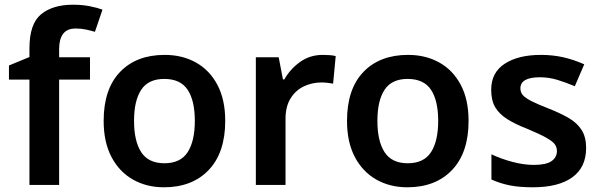

<svg xmlns="http://www.w3.org/2000/svg" viewBox="-20 -785 2548 815"><path d="M362 -447H231V0H105V-447H18V-507L105 -543V-580Q105 -684 154.5 -724.5Q204 -765 290 -765Q329 -765 361.5 -758.5Q394 -752 415 -744L383 -650Q366 -655 345.5 -659.5Q325 -664 301 -664Q265 -664 248 -641.5Q231 -619 231 -577V-542H362Z M936 -272Q936 -137 866 -63.5Q796 10 676 10Q602 10 544 -23Q486 -56 453 -119Q420 -182 420 -272Q420 -407 489.5 -479.5Q559 -552 679 -552Q754 -552 812 -519.5Q870 -487 903 -424.5Q936 -362 936 -272ZM549 -272Q549 -186 579.5 -139Q610 -92 678 -92Q746 -92 776.5 -139Q807 -186 807 -272Q807 -358 776.5 -404Q746 -450 677 -450Q610 -450 579.5 -404Q549 -358 549 -272Z M1350 -552Q1363 -552 1378.5 -551Q1394 -550 1405 -547L1394 -430Q1384 -432 1370 -433.5Q1356 -435 1345 -435Q1305 -435 1270 -418.5Q1235 -402 1213.5 -367.5Q1192 -333 1192 -281V0H1066V-542H1163L1181 -448H1187Q1211 -491 1253 -521.5Q1295 -552 1350 -552Z M1969 -272Q1969 -137 1899 -63.5Q1829 10 1709 10Q1635 10 1577 -23Q1519 -56 1486 -119Q1453 -182 1453 -272Q1453 -407 1522.5 -479.5Q1592 -552 1712 -552Q1787 -552 1845 -519.5Q1903 -487 1936 -424.5Q1969 -362 1969 -272ZM1582 -272Q1582 -186 1612.5 -139Q1643 -92 1711 -92Q1779 -92 1809.5 -139Q1840 -186 1840 -272Q1840 -358 1809.5 -404Q1779 -450 1710 -450Q1643 -450 1612.5 -404Q1582 -358 1582 -272Z M2468 -157Q2468 -75 2409.5 -32.5Q2351 10 2242 10Q2185 10 2144.5 2Q2104 -6 2066 -23V-130Q2106 -111 2154.5 -98Q2203 -85 2246 -85Q2298 -85 2321 -101Q2344 -117 2344 -144Q2344 -160 2335 -172.5Q2326 -185 2299.5 -200Q2273 -215 2221 -237Q2169 -257 2134.5 -278.5Q2100 -300 2082.5 -329Q2065 -358 2065 -404Q2065 -477 2122.5 -514.5Q2180 -552 2276 -552Q2326 -552 2370.5 -542Q2415 -532 2460 -512L2420 -419Q2382 -435 2346 -446Q2310 -457 2272 -457Q2189 -457 2189 -410Q2189 -393 2199.5 -381Q2210 -369 2236.5 -355.5Q2263 -342 2312 -323Q2360 -304 2395 -283.5Q2430 -263 2449 -233Q2468 -203 2468 -157Z"/></svg>

Font: Noto Sans Kannada SemiBold
Style: Regular
Weight: 600
Designer: Jelle Bosma - Monotype Design Team
Foundry: Monotype Imaging Inc.
Version: Version 2.005; ttfautohint (v1.8.4.7-5d5b)